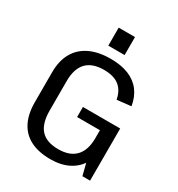

<svg xmlns="http://www.w3.org/2000/svg" viewBox="-209 -1031 1087 1173"><g transform="rotate(30 334.5 -444.5)"><path d="M322 8Q240 8 183 -20.5Q126 -49 96.5 -106Q67 -163 67 -247V-457Q67 -538 98.5 -594Q130 -650 190.5 -679Q251 -708 337 -708Q411 -708 464 -686.5Q517 -665 549 -623Q581 -581 591 -520L492 -509Q481 -569 442.5 -599Q404 -629 336 -629Q253 -629 212 -585.5Q171 -542 171 -456V-247Q171 -157 210.5 -113Q250 -69 334 -69Q414 -69 455 -112Q496 -155 497 -237L562 -216Q562 -147 533 -97Q504 -47 450.5 -19.5Q397 8 322 8ZM497 -189V-344L530 -297H336V-368H599V0H545ZM398 -897V-770H283V-897Z"/></g></svg>

Font: Pathway Extreme Medium
Style: Regular
Weight: 500
Designer: Eduardo Rodriguez Tunni
Foundry: Eduardo Rodriguez Tunni
Version: Version 1.001;gftools[0.9.26]